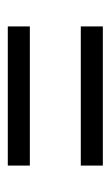

<svg xmlns="http://www.w3.org/2000/svg" viewBox="87 -610 290 505"><g transform="rotate(-90 232.5 -357.0)"><path d="M50 -424V-482H416V-424ZM50 -232V-290H416V-232Z"/></g></svg>

Font: Noto Serif Condensed
Style: Regular
Weight: 400
Width: 3
Designer: Monotype Design Team
Foundry: Monotype Imaging Inc.
Version: Version 2.015